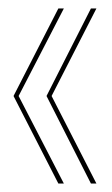

<svg xmlns="http://www.w3.org/2000/svg" viewBox="-20 -474 265 454"><path d="M118 -40 12 -247 118 -454H131L24 -247L131 -40ZM195 -40 90 -247 195 -454H208L102 -247L208 -40Z"/></svg>

Font: Anybody UltraCondensed Thin
Style: Regular
Weight: 100
Width: 1
Designer: Tyler Finck
Foundry: Etcetera Type Company
Version: Version 1.110